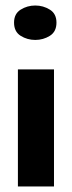

<svg xmlns="http://www.w3.org/2000/svg" viewBox="-20 -677 262 697"><path d="M108 -657Q79 -657 55 -642Q31 -627 31 -595Q31 -562 55 -547Q79 -532 108 -532Q137 -532 161 -547Q185 -562 185 -595Q185 -627 161 -642Q137 -657 108 -657ZM176 -425V0H45V-425Z"/></svg>

Font: Gamine
Style: Bold
Weight: 700
Designer: Tapiwanashe Sebastian Garikayi
Version: Version 1.000